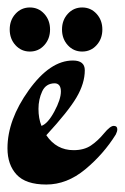

<svg xmlns="http://www.w3.org/2000/svg" viewBox="-29 -452 334 514"><path d="M118 -229Q94 -229 84 -207.5Q74 -186 74 -160.5Q74 -135 82 -115Q99 -121 116.5 -153.5Q134 -186 134 -207Q134 -228 118 -229ZM12.5 -331Q-3 -348 -3 -373Q-3 -398 12.5 -415Q28 -432 51 -432Q74 -432 89.5 -415Q105 -398 105 -373Q105 -348 89.5 -331Q74 -314 51 -314Q28 -314 12.5 -331ZM152.5 -331Q137 -348 137 -373Q137 -398 152.5 -415Q168 -432 191 -432Q214 -432 229.5 -415Q245 -398 245 -373Q245 -348 229.5 -331Q214 -314 191 -314Q168 -314 152.5 -331ZM168 -50Q196 -50 214.5 -62.5Q233 -75 249.5 -95Q266 -115 275.5 -115Q285 -115 285 -106Q285 -100 281 -92Q248 -39 199 1.5Q150 42 95 42Q40 42 15.5 15.5Q-9 -11 -9 -55Q-9 -131 48 -210.5Q105 -290 166 -290Q198 -290 198 -264Q198 -229 176 -191.5Q154 -154 95 -90Q122 -50 168 -50Z"/></svg>

Font: Dr Sugiyama
Style: Regular
Weight: 400
Designer: Alejandro Paul
Foundry: Alejandro Paul
Version: Version 1.000